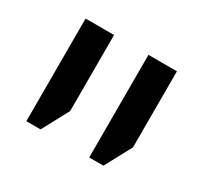

<svg xmlns="http://www.w3.org/2000/svg" viewBox="-92 -713 650 619"><g transform="rotate(30 233.5 -404.0)"><path d="M300 -213V-595H406V-312L353 -213ZM66 -213V-595H172V-312L119 -213Z"/></g></svg>

Font: Noto Sans Hebrew SemiCondensed Medium
Style: Regular
Weight: 500
Width: 4
Designer: Monotype Design Team
Foundry: Monotype Imaging Inc.
Version: Version 2.003